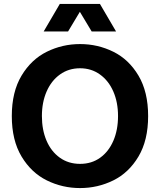

<svg xmlns="http://www.w3.org/2000/svg" viewBox="-20 -940 813 976"><path d="M40 -350Q40 -473 89.5 -555.5Q139 -638 218 -677Q297 -716 387 -716Q477 -716 556 -677Q635 -638 684 -555.5Q733 -473 733 -350Q733 -227 684 -144.5Q635 -62 556 -23Q477 16 387 16Q297 16 218 -23Q139 -62 89.5 -144.5Q40 -227 40 -350ZM580 -350Q580 -420 556 -475Q532 -530 488 -561.5Q444 -593 387 -593Q329 -593 285 -561.5Q241 -530 217 -475Q193 -420 193 -350Q193 -280 216.5 -225Q240 -170 284 -138.5Q328 -107 387 -107Q446 -107 489.5 -138.5Q533 -170 556.5 -225Q580 -280 580 -350ZM284 -920H488L570 -780H446L386 -880L326 -780H202Z"/></svg>

Font: Uncut Sans VF
Style: Regular
Weight: 400
Designer: Kasper Nordkvist
Foundry: Uncut Type
Version: Version 1.100;FEAKit 1.0